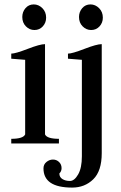

<svg xmlns="http://www.w3.org/2000/svg" viewBox="-20 -650 549 870"><path d="M393 -514Q371 -514 354.5 -530.5Q338 -547 338 -573Q338 -596 352.5 -613Q367 -630 390 -630Q412 -630 429 -613Q446 -596 446 -570Q446 -547 431 -530.5Q416 -514 393 -514ZM351 -379 288 -384V-407Q307 -407 362.5 -428.5Q418 -450 441 -450V44Q441 125 402.5 162.5Q364 200 307 200Q177 200 177 113Q177 95 190.5 84Q204 73 220 73Q236 73 247.5 84Q259 95 259 112Q259 126 249 136Q249 153 263 161.5Q277 170 297 170Q317 170 334 140.5Q351 111 351 58ZM31 0V-21Q85 -21 94 -41V-379Q32 -384 31 -384V-407Q50 -407 105.5 -428.5Q161 -450 184 -450V-41Q193 -21 247 -21V0ZM136 -514Q114 -514 97.5 -530.5Q81 -547 81 -573Q81 -596 95.5 -613Q110 -630 133 -630Q155 -630 172 -613Q189 -596 189 -570Q189 -547 174 -530.5Q159 -514 136 -514Z"/></svg>

Font: Judson
Style: Regular
Weight: 400
Version: Version 20110429